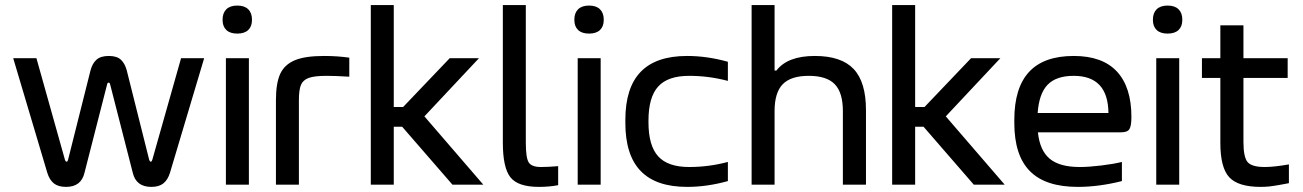

<svg xmlns="http://www.w3.org/2000/svg" viewBox="-20 -730 5152 759"><path d="M314 -46.9Q300.8 8.8 241.2 8.8Q210.4 8.8 193.1 -4.9Q175.8 -18.6 167 -46.9L32.2 -500H124L236.8 -98.1Q239.3 -90.8 244.1 -90.8Q246.6 -90.8 249 -98.1L337.9 -452.1Q345.2 -479.5 361.6 -494.1Q377.9 -508.8 410.2 -508.8Q441.9 -508.8 457.8 -494.1Q473.6 -479.5 481 -452.1L569.8 -98.1Q572.3 -90.8 576.2 -90.8Q579.6 -90.8 582 -98.1L695.8 -500H787.1L651.9 -46.9Q643.1 -18.6 625.7 -4.9Q608.4 8.8 578.1 8.8Q518.1 8.8 504.9 -46.9L415 -397.9Q413.6 -403.3 409.4 -403.3Q405.3 -403.3 403.8 -397.9Z M873 -500H963.9V0H873ZM859.9 -650.9V-652.8Q859.9 -678.7 874.8 -693.4Q889.6 -708 918 -708Q946.3 -708 961.2 -693.4Q976.1 -678.7 976.1 -652.8V-650.9Q976.1 -625.5 961.2 -611.3Q946.3 -597.2 918 -597.2Q889.6 -597.2 874.8 -611.3Q859.9 -625.5 859.9 -650.9Z M1270.5 -430.2Q1223.1 -430.2 1200.4 -421.9Q1177.7 -413.6 1169.7 -394.3Q1161.6 -375 1161.6 -334V0H1070.8V-334Q1070.8 -400.9 1087.6 -437.7Q1104.5 -474.6 1145.3 -491.7Q1186 -508.8 1260.7 -508.8Q1314.5 -508.8 1360.8 -502V-426.8Q1307.1 -430.2 1270.5 -430.2Z M1445.8 -710H1536.6V-307.1H1573.7L1757.8 -500H1873.5L1657.7 -270L1890.6 0H1768.6L1569.8 -229H1536.6V0H1445.8Z M2118.7 -69.8Q2146.5 -69.8 2186.5 -73.2V2Q2151.9 8.8 2110.4 8.8Q2027.8 8.8 1997.8 -29.1Q1967.8 -66.9 1967.8 -166V-710H2058.6V-166Q2058.6 -106.9 2069.8 -88.4Q2081.1 -69.8 2118.7 -69.8Z M2263.7 -500H2354.5V0H2263.7ZM2250.5 -650.9V-652.8Q2250.5 -678.7 2265.4 -693.4Q2280.3 -708 2308.6 -708Q2336.9 -708 2351.8 -693.4Q2366.7 -678.7 2366.7 -652.8V-650.9Q2366.7 -625.5 2351.8 -611.3Q2336.9 -597.2 2308.6 -597.2Q2280.3 -597.2 2265.4 -611.3Q2250.5 -625.5 2250.5 -650.9Z M2452.1 -255.9Q2452.1 -383.3 2512.7 -446Q2573.2 -508.8 2696.3 -508.8Q2775.4 -508.8 2857.4 -485.8V-410.2Q2782.2 -430.2 2704.1 -430.2Q2620.1 -430.2 2581.8 -387.9Q2543.5 -345.7 2543.5 -252.9V-247.1Q2543.5 -154.3 2581.8 -112.1Q2620.1 -69.8 2704.1 -69.8Q2782.2 -69.8 2857.4 -89.8V-14.2Q2775.4 8.8 2696.3 8.8Q2573.2 8.8 2512.7 -54Q2452.1 -116.7 2452.1 -244.1Z M2951.2 -710H3042V-451.2H3049.3Q3093.3 -508.8 3201.2 -508.8Q3305.7 -508.8 3354.5 -457.3Q3403.3 -405.8 3403.3 -294.9V0H3312V-291Q3312 -363.8 3280 -397Q3248 -430.2 3177.2 -430.2Q3106.4 -430.2 3074.2 -397Q3042 -363.8 3042 -291V0H2951.2Z M3506.8 -710H3597.7V-307.1H3634.8L3818.8 -500H3934.6L3718.8 -270L3951.7 0H3829.6L3630.9 -229H3597.7V0H3506.8Z M4452.6 -268.1Q4452.6 -232.4 4444.8 -219.7Q4437 -207 4412.6 -207H4083Q4090.3 -135.3 4129.6 -102.5Q4168.9 -69.8 4248 -69.8Q4284.2 -69.8 4332.8 -75.7Q4381.3 -81.5 4415 -89.8V-14.2Q4324.2 8.8 4240.7 8.8Q4112.8 8.8 4051.3 -53.5Q3989.7 -115.7 3989.7 -244.1V-255.9Q3989.7 -382.8 4048.1 -445.8Q4106.4 -508.8 4224.6 -508.8Q4338.4 -508.8 4395.5 -447Q4452.6 -385.3 4452.6 -268.1ZM4082 -283.2H4361.8Q4360.4 -430.2 4224.6 -430.2Q4155.3 -430.2 4121.3 -395Q4087.4 -359.9 4082 -283.2Z M4550.8 -500H4641.6V0H4550.8ZM4537.6 -650.9V-652.8Q4537.6 -678.7 4552.5 -693.4Q4567.4 -708 4595.7 -708Q4624 -708 4638.9 -693.4Q4653.8 -678.7 4653.8 -652.8V-650.9Q4653.8 -625.5 4638.9 -611.3Q4624 -597.2 4595.7 -597.2Q4567.4 -597.2 4552.5 -611.3Q4537.6 -625.5 4537.6 -650.9Z M4979.5 -69.8Q5016.6 -69.8 5075.2 -80.1V-5.9Q5067.9 -4.4 5053 -1.7Q5038.1 1 5032.5 2Q5026.9 2.9 5015.9 4.6Q5004.9 6.3 4998 7.1Q4991.2 7.8 4981.9 8.3Q4972.7 8.8 4963.4 8.8Q4875 8.8 4839.6 -29.1Q4804.2 -66.9 4804.2 -165V-421.9H4731.4V-500H4804.2V-629.9H4895.5V-500H5070.3V-421.9H4895.5V-168.9Q4895.5 -108.4 4912.1 -89.1Q4928.7 -69.8 4979.5 -69.8Z"/></svg>

Font: LT Wave Text
Style: Regular
Weight: 400
Designer: Daniel Lyons
Version: Version 2.5 (Glyphs App)